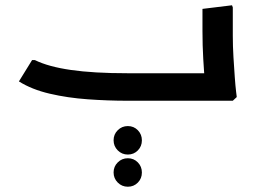

<svg xmlns="http://www.w3.org/2000/svg" viewBox="-20 -382 969 728"><path d="M463.3 0Q389 0 312.7 -5.5Q236.3 -10.9 168.4 -26.8Q100.6 -42.6 51.7 -73.3L101.7 -154.3H112Q163.3 -129 249 -116.7Q334.7 -104.3 463.3 -104.3H753L749.7 0ZM756.7 0 759.7 -42Q759.7 -42 756.7 -74.5Q753.7 -107 750.7 -158Q747.7 -209 747.7 -265V-348.3L859.7 -362L862.7 -354V-247Q862.7 -206 865.2 -165Q867.7 -124 870.2 -89.5Q872.7 -55 875.2 -34.5Q877.7 -14 877.7 -14L862.7 0ZM661.7 0V-104.3H767.7V0ZM661.7 0Q650.7 0 646.2 -15.4Q641.7 -30.9 641.7 -53.3Q641.7 -76.3 646.2 -90.3Q650.7 -104.3 661.7 -104.3ZM518 272.1Q518 294.7 502.7 310.3Q487.3 326 464.8 326Q442.2 326 426.5 310.2Q410.7 294.4 410.7 271.9Q410.7 249.3 426.5 233.7Q442.2 218 464.8 218Q487.3 218 502.7 233.8Q518 249.6 518 272.1ZM518 150.1Q518 172.7 502.7 188.3Q487.3 204 464.8 204Q442.2 204 426.5 188.2Q410.7 172.4 410.7 149.9Q410.7 127.3 426.5 111.7Q442.2 96 464.8 96Q487.3 96 502.7 111.8Q518 127.6 518 150.1Z"/></svg>

Font: Fustat
Style: Regular
Weight: 400
Designer: Mohamed Gaber, Khaled Hosny, Laura Garcia Mut
Foundry: Kief Type Foundry, Alif Type Foundry, Hard Type Foundry
Version: Version 1.007